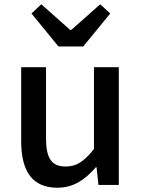

<svg xmlns="http://www.w3.org/2000/svg" viewBox="-20 -864 660 897"><path d="M248 13C324 13 378 -25 428 -83H431L440 0H535V-550H419V-168C373 -110 338 -86 287 -86C222 -86 195 -123 195 -218V-550H79V-204C79 -64 131 13 248 13ZM253 -647H369L495 -801L448 -844L313 -724H308L173 -844L127 -801Z"/></svg>

Font: Kinto Sans Med
Style: Regular
Weight: 500
Designer: Authors: Ryoko NISHIZUKA  (kana & ideographs); Paul D. Hunt (Latin, Greek & Cyrillic); Wenlong ZHANG  (bopomofo); Sandol
Foundry: Adobe Systems Incorporated, ookami Inc.
Version: Version 0.001